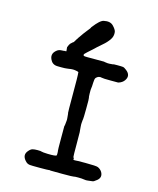

<svg xmlns="http://www.w3.org/2000/svg" viewBox="-117 -847 781 952"><g transform="rotate(15 273.5 -371.0)"><path d="M196 -648 208 -665Q208 -666 212.5 -671.5Q217 -677 217.5 -678.5Q218 -680 231.5 -696.5Q245 -713 244 -713.5Q243 -714 249 -721Q262 -738 274.5 -749.5Q287 -761 297 -763Q329 -770 345.5 -753Q362 -736 364 -724Q367 -702 354 -683.5Q341 -665 323 -650Q305 -635 298.5 -628.5Q292 -622 287 -617.5Q282 -613 276.5 -608Q271 -603 257.5 -591Q244 -579 244 -575.5Q244 -572 246 -570Q248 -568 264.5 -568Q281 -568 314 -568Q347 -568 351 -568L354 -567Q373 -564 379.5 -565Q386 -566 391.5 -566Q397 -566 397.5 -567Q398 -568 419.5 -568Q441 -568 448 -567Q455 -566 466 -557Q495 -535 476 -507Q466 -492 445 -486H406Q367 -486 361 -488Q344 -493 331 -479Q326 -473 325.5 -452Q325 -431 323.5 -425Q322 -419 322.5 -397.5Q323 -376 324.5 -375Q326 -374 325.5 -321.5Q325 -269 324 -266Q323 -263 323 -260Q323 -257 322 -248.5Q321 -240 322 -228Q323 -216 323.5 -209Q324 -202 324.5 -199Q325 -196 325 -137.5Q325 -79 326 -74Q327 -69 329 -67Q331 -65 330 -64Q329 -63 329 -61Q329 -59 333 -58H342Q341 -59 391 -59Q448 -59 456 -55Q470 -49 478 -36Q492 -11 470 7Q460 15 455.5 17.5Q451 20 442 20.5Q433 21 425 22.5Q417 24 406 22Q395 20 375 20Q355 20 353 21.5Q351 23 294 23Q237 23 234 22.5Q231 22 229.5 21.5Q228 21 225 22Q222 23 178.5 23Q135 23 127.5 22Q120 21 114.5 18Q109 15 103 8Q80 -18 101 -42Q111 -54 120.5 -56.5Q130 -59 146.5 -59Q163 -59 167 -57Q171 -55 199 -54Q239 -53 244 -58Q245 -59 245 -69Q245 -79 244 -82Q243 -85 243 -146V-208Q245 -212 245.5 -221Q246 -230 247 -235.5Q248 -241 247 -250.5Q246 -260 245.5 -267.5Q245 -275 244 -276Q243 -277 243 -373Q243 -469 242 -472.5Q241 -476 241.5 -479.5Q242 -483 240.5 -485Q239 -487 227.5 -489Q216 -491 210 -490.5Q204 -490 201 -490Q198 -490 195 -489Q192 -488 187.5 -488Q183 -488 178.5 -487Q174 -486 152 -486Q130 -486 125 -487Q109 -490 101 -502Q78 -536 110 -560Q119 -567 133 -567.5Q147 -568 149 -569Q151 -570 151 -569.5Q151 -569 153.5 -568.5Q156 -568 156.5 -569.5Q157 -571 156.5 -574.5Q156 -578 155.5 -583.5Q155 -589 155 -590Q161 -605 161.5 -605Q162 -605 163 -606Q164 -609 164.5 -609.5Q165 -610 171 -615.5Q177 -621 177 -621Q180 -621 184 -628.5Q188 -636 190.5 -639.5Q193 -643 193.5 -643.5Q194 -644 195 -646Q196 -648 196 -648Z"/></g></svg>

Font: TT2020 Style E
Style: Regular
Weight: 400
Version: Version 00.2